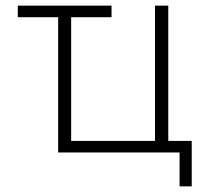

<svg xmlns="http://www.w3.org/2000/svg" viewBox="-20 -540 737 680"><path d="M43 -520H375V-479H232V-41H529V-520H576V-41H659V120H616V0H186V-479H43Z"/></svg>

Font: Mplus 1p Light
Style: Regular
Weight: 300
Version: Version 1.061